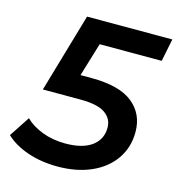

<svg xmlns="http://www.w3.org/2000/svg" viewBox="-122 -792 827 894"><g transform="rotate(15 291.5 -345.0)"><path d="M235 10Q156 10 90.5 -12.5Q25 -35 -16 -74L49 -173Q80 -142 130.5 -122.5Q181 -103 243 -103Q325 -103 369.5 -135.5Q414 -168 414 -225Q414 -268 377.5 -293.5Q341 -319 257 -319H77L188 -700H599L577 -591H278L229 -429H282Q417 -429 481 -377.5Q545 -326 545 -239Q545 -165 506 -108.5Q467 -52 397 -21Q327 10 235 10Z"/></g></svg>

Font: Montserrat Thin SemiBold
Style: Italic
Weight: 600
Italic angle: -11.3°
Version: Version 9.000